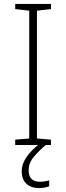

<svg xmlns="http://www.w3.org/2000/svg" viewBox="-20 -734 334 972"><path d="M238 0H57V-27L128 -33V-680L57 -688V-714H238V-688L167 -680V-33L238 -27ZM125 128Q125 186 181 186Q195 186 207.5 184Q220 182 229 179V209Q219 213 206 215.5Q193 218 176 218Q138 218 114 196.5Q90 175 90 133Q90 96 115 60Q140 24 188 -12L212 0Q178 28 151.5 59.5Q125 91 125 128Z"/></svg>

Font: Noto Sans Arabic UI XLt
Style: Regular
Weight: 200
Designer: Monotype Design Team, Nadine Chahine and Nizar Qandah
Foundry: Monotype Imaging Inc.
Version: Version 2.010; ttfautohint (v1.8.4.7-5d5b)